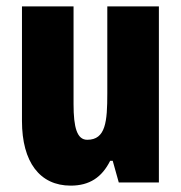

<svg xmlns="http://www.w3.org/2000/svg" viewBox="-20 -573 569 603"><path d="M479 -553H317V-280C317 -191 312 -134 254 -134C222 -134 211 -172 211 -246V-553H49V-193C49 -64 105 10 202 10C261 10 300 -16 326 -68H334L353 0H479Z"/></svg>

Font: Noto Sans Gujarati ExtraCondensed Black
Style: Regular
Weight: 900
Width: 2
Designer: Jelle Bosma - Monotype Design Team, Universal Thirst
Foundry: Monotype Imaging Inc.
Version: Version 2.106